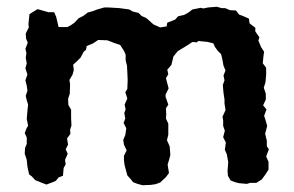

<svg xmlns="http://www.w3.org/2000/svg" viewBox="-20 -534 868 567"><path d="M153 -454H179L190 -460L200 -467L212 -480L226 -487L239 -497L254 -501L267 -506L288 -512H300L333 -510L362 -506L372 -500L389 -496L398 -487L413 -480L433 -462L453 -453L472 -456L474 -467L497 -476L506 -486L524 -490L538 -498L548 -506L573 -511L580 -509L595 -512L620 -514L635 -510H645L659 -504L677 -503L686 -491L697 -487L715 -479L717 -465L734 -452V-441L746 -424L743 -414L751 -395L760 -381L758 -368L756 -347L766 -334V-314L764 -291L759 -275L765 -257V-240L757 -223L767 -211L760 -192L764 -180L769 -162L763 -139L768 -118V-102L774 -93L766 -72L773 -56V-33L764 -19L753 -4L737 6H719L709 9L686 7L674 4L661 -1L653 -15L652 -30L654 -55L650 -78L644 -92L647 -113L639 -129L644 -148L639 -162V-179L637 -189L646 -209L643 -228V-240L640 -260L638 -283L643 -297L640 -311L646 -326L640 -340L637 -357L633 -374L623 -384L615 -395L610 -406L594 -410L565 -413L562 -409L548 -410L533 -400L515 -389L505 -383L492 -367L490 -358L486 -342L474 -328L477 -315L470 -303L478 -273L469 -255V-248L477 -225L470 -214L471 -196L470 -184L477 -169V-136L473 -120L481 -102L482 -91L483 -76L479 -61L475 -48L479 -23L470 -11L453 5L439 10L425 12L401 13L386 9L373 4L366 -5L356 -16L348 -46L346 -61V-74L354 -90L346 -107L344 -121L350 -135L353 -155L345 -171L350 -184L347 -200L351 -211L348 -225L356 -243L350 -262L356 -271L357 -298L356 -321L355 -340L351 -356V-373L346 -384L335 -401L315 -408L297 -415L270 -416L255 -406L236 -398L234 -387L227 -381L218 -364L204 -350L196 -343L198 -327L194 -313L185 -298L187 -285L186 -257L181 -242L182 -224L190 -210V-185L191 -163L187 -151L188 -139L178 -125L181 -107L174 -93L180 -80L172 -62L174 -49L168 -38L167 -27L166 -15L153 -10L145 0L136 4L117 11L99 4L84 -2L74 -13L66 -19L61 -42L59 -62L53 -80L54 -97L59 -109V-128L53 -141L58 -154L63 -163L59 -183L61 -207L63 -225L59 -238L56 -251L61 -266L59 -281L55 -297L61 -314L55 -332L59 -347L56 -363L58 -377L55 -390L62 -408L57 -420L56 -435L65 -453L64 -463L67 -492L76 -498L91 -507L123 -498H140L146 -484Z"/></svg>

Font: Winky Rough Medium
Style: Regular
Weight: 500
Designer: Simon Atzbach
Foundry: typofactur
Version: Version 1.206; ttfautohint (v1.8.4.7-5d5b)